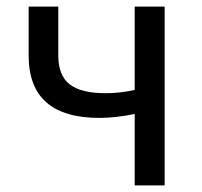

<svg xmlns="http://www.w3.org/2000/svg" viewBox="-20 -563 612 583"><path d="M389 0V-217Q332 -205 282 -205Q67 -205 67 -394V-543H157V-394Q157 -334 191.5 -307Q226 -280 301 -280Q345 -280 389 -290V-543H480V0Z"/></svg>

Font: Noto Sans SC
Style: Regular
Weight: 400
Designer: Ryoko NISHIZUKA  (kana, bopomofo & ideographs); Paul D. Hunt (Latin, Greek & Cyrillic); Sandoll Communications , Soo-you
Foundry: Adobe
Version: Version 2.002;hotconv 1.0.116;makeotfexe 2.5.65601